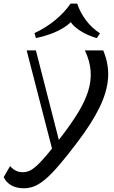

<svg xmlns="http://www.w3.org/2000/svg" viewBox="-93 -827 625 1054"><path d="M39.3 206.5Q-3.8 206.5 -31.9 189.8Q-60.1 173.2 -72.6 145.4L-37.6 84.7Q-24.5 100.1 -7.5 109.2Q9.4 118.3 31.9 118.3Q49.8 118.3 66.6 111.6Q83.4 104.9 106.8 84.2Q130.3 63.4 164.6 22.8Q199 -17.8 251.1 -86.5Q300.8 -151.8 336.5 -210.3Q372.2 -268.8 390.2 -324.2Q408.1 -379.6 404.7 -435.1Q401.2 -490.7 372.9 -550.5H473.5Q505.3 -475.4 500.3 -399.2Q495.3 -323.1 453.2 -236.8Q411.2 -150.5 330 -43.9Q275.9 27.6 234.8 75.7Q193.8 123.9 160.8 152.8Q127.9 181.6 98.8 194.1Q69.7 206.5 39.3 206.5ZM198.9 13.2 53.3 -550.5H104L234.7 -40.8ZM104.2 -617.8 96.4 -645.4Q158.9 -674.3 210.7 -717.2Q262.4 -760.1 294.6 -807.3H330.9Q346.3 -759.7 378.4 -716.6Q410.6 -673.6 455.9 -644L438.4 -617.8Q402.8 -628.1 371.1 -644.4Q339.4 -660.8 316.5 -681.6Q293.6 -702.4 283.9 -725.7H312.6Q292.9 -698.1 259.1 -676.7Q225.3 -655.4 185.1 -640.7Q144.9 -626.1 104.2 -617.8Z"/></svg>

Font: Savate ExtraLight
Style: Italic
Weight: 200
Italic angle: -11°
Designer: Max Esnée
Foundry: Plomb Type
Version: Version 2.000